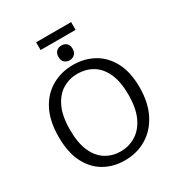

<svg xmlns="http://www.w3.org/2000/svg" viewBox="-219 -1106 1183 1264"><g transform="rotate(-30 372.5 -474.0)"><path d="M362 9Q276 9 207.5 -30Q139 -69 99.5 -147Q60 -225 60 -342Q60 -464 102.5 -545Q145 -626 217.5 -666.5Q290 -707 378 -707Q464 -707 533.5 -668.5Q603 -630 644 -553Q685 -476 685 -361Q685 -244 642.5 -161Q600 -78 527 -34.5Q454 9 362 9ZM367 -56Q429 -56 481.5 -87.5Q534 -119 565.5 -185Q597 -251 597 -356Q597 -455 567.5 -518.5Q538 -582 487.5 -612Q437 -642 374 -642Q313 -642 261.5 -611.5Q210 -581 179 -515.5Q148 -450 148 -345Q148 -245 177 -181Q206 -117 256 -86.5Q306 -56 367 -56ZM375 -744Q352 -744 337 -758.5Q322 -773 322 -800Q322 -827 337.5 -841.5Q353 -856 376 -856Q400 -856 415 -841.5Q430 -827 430 -800Q430 -773 414.5 -758.5Q399 -744 375 -744ZM509 -957V-898H243V-957Z"/></g></svg>

Font: Bitter
Style: Regular
Weight: 400
Designer: Sol Matas, and Bitter project Authors
Foundry: Sol Matas
Version: Version 2.001